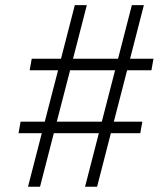

<svg xmlns="http://www.w3.org/2000/svg" viewBox="-20 -713 626 733"><path d="M304.7 0 357.4 -204.6H185.5L132.8 0H86.9L139.6 -204.6H50.8L58.6 -248.5H150.9L201.7 -444.8H93.3L101.1 -488.8H212.9L265.6 -693.4H311.5L258.8 -488.8H430.7L483.4 -693.4H529.3L476.6 -488.8H565.9L558.1 -444.8H465.3L414.6 -248.5H523.4L515.6 -204.6H403.3L350.6 0ZM196.8 -248.5H368.7L419.4 -444.8H247.6Z"/></svg>

Font: Cascadia Mono PL ExtraLight
Style: Italic
Weight: 200
Italic angle: -10°
Monospace: yes
Designer: Aaron Bell
Foundry: Saja Typeworks
Version: Version 2404.023; ttfautohint (v1.8.4)